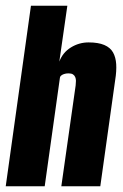

<svg xmlns="http://www.w3.org/2000/svg" viewBox="-23 -650 430 670"><path d="M-3 0 85 -630H212L184 -435Q196 -467 224.5 -484.5Q253 -502 286 -502Q320 -502 341 -493Q362 -484 371.5 -467Q381 -450 382.5 -426Q384 -402 379 -371L327 0H191L241 -352Q242 -361 242 -368Q242 -375 239.5 -381Q237 -387 231.5 -390.5Q226 -394 216 -394Q207 -394 200 -391.5Q193 -389 189.5 -385.5Q186 -382 186 -378L133 0Z"/></svg>

Font: Alumni Sans ExtraBold
Style: Italic
Weight: 800
Italic angle: -8°
Designer: Robert E. Leuschke
Foundry: Robert E. Leuschke
Version: Version 1.016